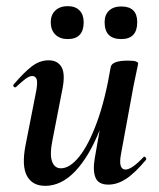

<svg xmlns="http://www.w3.org/2000/svg" viewBox="-20 -591 516 624"><path d="M127 13Q85 13 67.5 -19.5Q50 -52 63 -119L98 -297Q103 -326 98.5 -335Q94 -344 85 -344Q75 -344 62 -334Q49 -324 33 -309Q29 -305 25 -309Q21 -313 25 -317Q57 -355 83 -375Q109 -395 138 -395Q168 -395 180.5 -372Q193 -349 182 -297L151 -138Q141 -90 149 -67Q157 -44 178 -44Q207 -44 237.5 -82Q268 -120 295 -193.5Q322 -267 340 -374L358 -373Q339 -255 304 -168Q269 -81 224 -34Q179 13 127 13ZM332 9Q300 9 290.5 -13.5Q281 -36 288 -77L340 -374Q345 -394 396 -394Q416 -394 422.5 -391Q429 -388 429 -386Q429 -382 424 -360Q419 -338 414 -312L373 -89Q364 -40 388 -40Q398 -40 412.5 -50Q427 -60 446 -80Q449 -84 453 -79.5Q457 -75 454 -71Q418 -28 389.5 -9.5Q361 9 332 9ZM200 -464Q175 -464 160 -478.5Q145 -493 145 -519Q145 -543 160 -557Q175 -571 200 -571Q225 -571 238.5 -557Q252 -543 252 -519Q252 -464 200 -464ZM374 -464Q320 -464 320 -519Q320 -543 334.5 -556.5Q349 -570 374 -570Q426 -570 426 -519Q426 -464 374 -464Z"/></svg>

Font: Cormorant
Style: Bold Italic
Weight: 700
Italic angle: -10°
Designer: Christian Thalmann (Catharsis Fonts)
Foundry: Catharsis Fonts
Version: Version 4.000